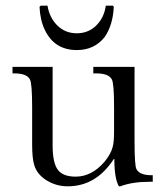

<svg xmlns="http://www.w3.org/2000/svg" viewBox="-20 -651 577 675"><path d="M380 -627Q377 -563 348 -521Q312 -475 250 -475Q172 -475 138 -545Q121 -580 119 -627L123 -631H147Q154 -589 181 -562Q209 -534 250 -534Q291 -534 319 -562Q346 -589 352 -631H377ZM453 -156Q453 -66 460 -56Q471 -35 513 -35H517V-12H507Q445 -12 403 4H398Q382 -23 382 -92H380Q318 4 218 4Q177 4 143 -17.5Q109 -39 100 -72Q93 -95 93 -144V-274Q93 -359 85 -372Q74 -393 30 -393H24V-416H165V-140Q165 -79 183 -54.5Q201 -30 246 -30Q303 -30 348 -83Q370 -110 376 -134Q381 -149 381 -191V-274Q381 -359 373 -372Q362 -393 318 -393H308V-416H453Z"/></svg>

Font: New Athena Unicode
Style: Regular
Weight: 400
Designer: J. Rusten 1997; rev. by R. Hancock 2001, 2002, rev. by D. Mastronarde 2002-2021
Foundry: GreekKeys New Athena Unicode
Version: Version 5.008